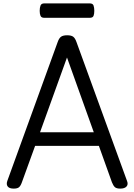

<svg xmlns="http://www.w3.org/2000/svg" viewBox="-20 -1098 792 1132"><path d="M61 14Q35 14 25.5 1.5Q16 -11 23 -31L320 -850Q328 -873 340 -881.5Q352 -890 376 -890Q400 -890 411.5 -881.5Q423 -873 431 -850L729 -31Q737 -11 726 1.5Q715 14 689 14Q667 14 657.5 5.5Q648 -3 640 -23L563 -238H187L109 -23Q102 -3 92.5 5.5Q83 14 61 14ZM216 -318H533L375 -759ZM241 -993Q224 -993 219 -1004.5Q214 -1016 214 -1034Q214 -1053 219 -1065.5Q224 -1078 241 -1078H509Q527 -1078 531.5 -1065.5Q536 -1053 536 -1034Q536 -1016 531.5 -1004.5Q527 -993 509 -993Z"/></svg>

Font: Playwrite GB J
Style: Regular
Weight: 400
Designer: Veronika Burian, José Scaglione
Foundry: TypeTogether
Version: Version 1.002